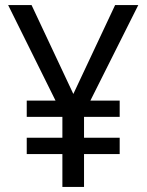

<svg xmlns="http://www.w3.org/2000/svg" viewBox="-20 -734 577 754"><path d="M432 -714H523L335 -339H450V-275H310V-193H450V-129H310V0H225V-129H85V-193H225V-275H85V-339H198L12 -714H104L268 -365Z"/></svg>

Font: Noto Sans Display
Style: Regular
Weight: 400
Designer: Monotype Design team
Foundry: Monotype Imaging Inc.
Version: Version 1.000